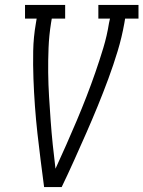

<svg xmlns="http://www.w3.org/2000/svg" viewBox="-20 -755 579 775"><path d="M158 0Q151 -54 144 -108.5Q137 -163 131 -217.5Q125 -272 121 -327Q117 -382 115 -437.5Q113 -493 114 -549Q115 -605 125 -662L128 -680H81V-735H243V-680H189L186 -662Q178 -612 176 -562Q174 -512 174.5 -463Q175 -414 178 -365Q181 -316 184.5 -267.5Q188 -219 193 -170.5Q198 -122 204 -74Q226 -122 247.5 -170.5Q269 -219 289.5 -267.5Q310 -316 329 -365Q348 -414 365 -463Q382 -512 397 -561.5Q412 -611 420 -662L424 -680H377V-735H539V-680H485L482 -662Q472 -605 455 -549Q438 -493 417.5 -437.5Q397 -382 374.5 -327Q352 -272 328 -217.5Q304 -163 279.5 -108.5Q255 -54 229 0Z"/></svg>

Font: Iosevka Curly Slab LtObl
Style: Regular
Weight: 300
Italic angle: -9°
Monospace: yes
Designer: Belleve Invis
Foundry: Belleve Invis
Version: Version 11.0.0; ttfautohint (v1.8.3)